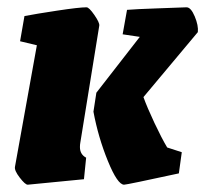

<svg xmlns="http://www.w3.org/2000/svg" viewBox="-20 -497 562 526"><path d="M21 -40 81 -373 35 -384 47 -453Q78 -459 137.5 -468Q197 -477 217 -477Q224 -477 238.5 -456Q253 -435 252 -427L200 -106Q199 -101 199 -94Q199 -74 216 -65L210 -6L56 9Q49 9 34 -10.5Q19 -30 21 -40ZM236 -191 244 -243 363 -396 316 -403 328 -470Q351 -472 409 -474Q467 -476 491 -477Q503 -477 513.5 -452Q524 -427 522 -409L373 -231Q383 -203 403 -160.5Q423 -118 438 -93L478 -80L470 -22Q327 9 320 9Q302 9 275.5 -56Q249 -121 236 -191Z"/></svg>

Font: Grenze Black
Style: Italic
Weight: 900
Italic angle: -10°
Designer: Renata Polastri
Foundry: Omnibus-Type
Version: Version 1.002; ttfautohint (v1.8)